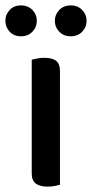

<svg xmlns="http://www.w3.org/2000/svg" viewBox="-45 -686 342 714"><path d="M178 1Q172 3 159.5 5.5Q147 8 132 8Q103 8 88 -3.5Q73 -15 73 -41V-464Q80 -466 93 -468.5Q106 -471 120 -471Q150 -471 164 -459.5Q178 -448 178 -422ZM92 -609Q92 -585 75.5 -568Q59 -551 33 -551Q7 -551 -9 -568Q-25 -585 -25 -609Q-25 -632 -9 -649Q7 -666 33 -666Q59 -666 75.5 -649Q92 -632 92 -609ZM277 -609Q277 -585 260.5 -568Q244 -551 218 -551Q192 -551 175.5 -568Q159 -585 159 -609Q159 -632 175.5 -649Q192 -666 218 -666Q244 -666 260.5 -649Q277 -632 277 -609Z"/></svg>

Font: Baloo Paaji 2 Medium
Style: Regular
Weight: 500
Designer: Shuchita Grover, Noopur Datye and Ek Type
Foundry: Ek Type
Version: Version 1.640;hotconv 1.0.111;makeotfexe 2.5.65597; ttfautoh